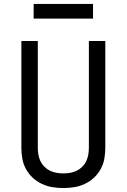

<svg xmlns="http://www.w3.org/2000/svg" viewBox="-20 -942 640 970"><path d="M300 8Q272 8 244.5 3.5Q217 -1 191.5 -13Q166 -25 145.5 -44Q125 -63 111.5 -87.5Q98 -112 93 -139.5Q88 -167 88 -195V-735H171V-195Q171 -178 174 -160.5Q177 -143 184.5 -127.5Q192 -112 204.5 -99.5Q217 -87 232.5 -79.5Q248 -72 265.5 -69Q283 -66 300 -66Q317 -66 334.5 -69Q352 -72 367.5 -79.5Q383 -87 395.5 -99.5Q408 -112 415.5 -127.5Q423 -143 426 -160.5Q429 -178 429 -195V-735H512V-195Q512 -167 507 -139.5Q502 -112 488.5 -87.5Q475 -63 454.5 -44Q434 -25 408.5 -13Q383 -1 355.5 3.5Q328 8 300 8ZM150 -848V-922H450V-848Z"/></svg>

Font: Zed Mono Extended
Style: Regular
Weight: 400
Width: 7
Monospace: yes
Designer: Belleve Invis
Foundry: Belleve Invis
Version: Version 1.0.0; ttfautohint (v1.8.4)